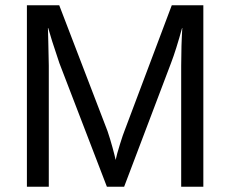

<svg xmlns="http://www.w3.org/2000/svg" viewBox="-20 -708 873 728"><path d="M667 0H751V-688H631.3L451.7 -210.9C448.7 -204.1 443.1 -187.4 434.8 -160.9C426.5 -134.4 421.1 -114.6 418.5 -101.6C416.5 -111.3 412.5 -127.2 406.5 -149.2C400.5 -171.1 394.2 -191.7 387.7 -210.9L204.6 -688H82V0H165V-459L163.1 -551.3L161.6 -605.5L177.7 -551.8L205.1 -468.8L385.3 0H450.7L628.4 -468.8C641.1 -501.6 655.4 -547.2 671.4 -605.5C668.5 -558.6 667 -509.8 667 -459Z"/></svg>

Font: Arimo
Style: Regular
Weight: 400
Designer: Steve Matteson
Foundry: Monotype Imaging Inc.
Version: Version 1.32